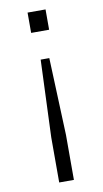

<svg xmlns="http://www.w3.org/2000/svg" viewBox="-84 -598 435 810"><g transform="rotate(-10 133.0 -192.5)"><path d="M115 -352 102 -21V172H165V-21L152 -352ZM95 -557V-470H172V-557Z"/></g></svg>

Font: BDO Grotesk Light
Style: Regular
Weight: 300
Designer: Deni Anggara
Foundry: Lokal Container
Version: Version 2.000